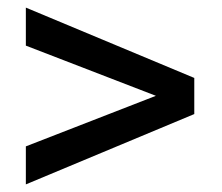

<svg xmlns="http://www.w3.org/2000/svg" viewBox="-20 -593 585 505"><path d="M491 -293 48 -108V-208L390 -341L48 -473V-573L491 -388Z"/></svg>

Font: Hind Madurai Medium
Style: Regular
Weight: 500
Designer: Jyotish Sonowal
Foundry: Indian Type Foundry
Version: Version 1.001;PS 1.0;hotconv 1.0.86;makeotf.lib2.5.63406; tt